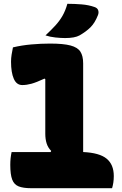

<svg xmlns="http://www.w3.org/2000/svg" viewBox="-20 -989 640 1009"><path d="M41 -190H246L249 -196Q232 -213 225 -235.5Q218 -258 218 -286V-573L214 -576Q171 -556 145.5 -549Q120 -542 97 -542Q67 -542 52.5 -575Q38 -608 38 -665Q38 -683 41 -702Q44 -721 48 -740Q94 -751 144.5 -755.5Q195 -760 243 -760Q313 -760 350.5 -750Q388 -740 402.5 -717.5Q417 -695 417 -656V-190Q503 -186 540.5 -155Q578 -124 578 -64Q578 -45 575.5 -29Q573 -13 569 0H143Q102 0 78 -9.5Q54 -19 44 -45.5Q34 -72 34 -123Q34 -158 41 -190ZM334 -969Q371 -969 408.5 -966Q446 -963 477 -952Q492 -947 496 -935Q500 -923 495 -910Q479 -869 456 -846Q433 -823 398 -803Q373 -789 322 -789Q300 -789 271.5 -792Q243 -795 219 -803Q249 -831 271 -855Q293 -879 308.5 -906Q324 -933 334 -969Z"/></svg>

Font: Recursive Mn Csl St Blk
Style: Regular
Weight: 900
Monospace: yes
Version: Version 1.079;hotconv 1.0.112;makeotfexe 2.5.65598; ttfautoh